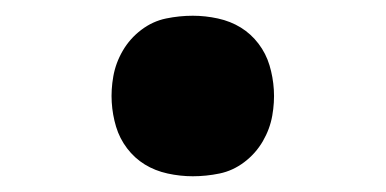

<svg xmlns="http://www.w3.org/2000/svg" viewBox="-20 -462 490 244"><path d="M225 -238Q209 -238 193 -241.5Q177 -245 164 -253Q151 -261 141.5 -273.5Q132 -286 127.5 -301Q123 -316 122 -332Q121 -348 124 -365Q127 -382 136 -397.5Q145 -413 159.5 -424Q174 -435 191 -438.5Q208 -442 225 -442Q241 -442 257 -438.5Q273 -435 286 -427Q299 -419 308.5 -406.5Q318 -394 322.5 -379Q327 -364 328 -348Q329 -332 326 -315Q323 -298 314 -282.5Q305 -267 290.5 -256Q276 -245 259 -241.5Q242 -238 225 -238Z"/></svg>

Font: Iosevka Etoile Extrabold
Style: Italic
Weight: 800
Italic angle: -9°
Designer: Belleve Invis
Foundry: Belleve Invis
Version: Version 22.1.2; ttfautohint (v1.8.4)